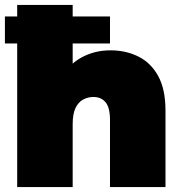

<svg xmlns="http://www.w3.org/2000/svg" viewBox="-20 -762 742 782"><path d="M430 -557Q493 -557 544 -531.5Q595 -506 624.5 -452Q654 -398 654 -312V0H428V-273Q428 -324 410 -345.5Q392 -367 361 -367Q338 -367 318.5 -356.5Q299 -346 287.5 -322Q276 -298 276 -257V0H50V-742H276V-387L222 -433Q254 -495 308.5 -526Q363 -557 430 -557ZM0 -585V-695H428V-585Z"/></svg>

Font: MOST Montserrat Black
Style: Regular
Weight: 900
Designer: Julieta Ulanovsky
Foundry: Julieta Ulanovsky
Version: Version 8.000;March 11, 2024;FontCreator 15.0.0.2926 64-bit